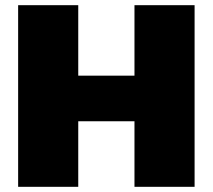

<svg xmlns="http://www.w3.org/2000/svg" viewBox="-20 -721 821 741"><path d="M50 -701V0H282V-253H499V0H731V-701H499V-429H282V-701Z"/></svg>

Font: Montserrat-Arabic Black
Style: Regular
Weight: 900
Designer: Mohamed Gaber
Foundry: Kief Type Foundry
Version: Version 5.008;PS 005.008;hotconv 1.0.88;makeotf.lib2.5.64775